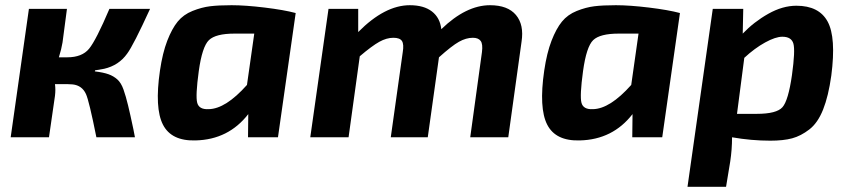

<svg xmlns="http://www.w3.org/2000/svg" viewBox="-20 -527 3262 737"><path d="M345 -257 344 -253Q377 -249 396.5 -242Q416 -235 430.5 -222Q445 -209 454 -183.5Q463 -158 471.5 -123Q480 -88 492 -31Q496 -11 498 0H350Q322 -140 310 -166Q295 -199 259 -203Q251 -204 240 -204H191Q194 -183 191 -159L168 0H21L91 -493H237L220 -364Q216 -339 206 -307H238Q295 -307 322 -340Q349 -373 400 -493H556Q492 -353 468 -321Q436 -276 380 -263Q365 -260 345 -257Z M1047 0H932L933 -89Q857 9 731 12Q638 15 605.5 -48.5Q573 -112 594 -256Q604 -324 622 -370.5Q640 -417 662 -444Q684 -471 719 -485Q754 -499 786.5 -503Q819 -507 869 -507Q922 -507 996 -498Q1070 -489 1115 -477ZM956 -398H880Q808 -398 782 -373Q756 -348 743 -254Q730 -159 737 -132.5Q744 -106 781 -108Q846 -109 928 -201Z M1355 -493V-404Q1457 -507 1553 -507Q1607 -507 1638 -483Q1669 -459 1674 -415Q1769 -507 1861 -507Q1929 -507 1960.5 -469.5Q1992 -432 1982 -367L1931 0H1785L1830 -327Q1834 -358 1825 -370Q1816 -382 1795 -382Q1769 -382 1741.5 -366.5Q1714 -351 1665 -307L1622 0H1480L1526 -327Q1531 -357 1523 -369.5Q1515 -382 1490 -382Q1464 -382 1436 -366.5Q1408 -351 1361 -311L1318 0H1171L1241 -493Z M2522 0H2407L2408 -89Q2332 9 2206 12Q2113 15 2080.5 -48.5Q2048 -112 2069 -256Q2079 -324 2097 -370.5Q2115 -417 2137 -444Q2159 -471 2194 -485Q2229 -499 2261.5 -503Q2294 -507 2344 -507Q2397 -507 2471 -498Q2545 -489 2590 -477ZM2431 -398H2355Q2283 -398 2257 -373Q2231 -348 2218 -254Q2205 -159 2212 -132.5Q2219 -106 2256 -108Q2321 -109 2403 -201Z M2833 -493 2831 -398Q2874 -443 2929 -474Q2984 -505 3037 -505Q3124 -505 3157 -444Q3190 -383 3171 -237Q3160 -158 3139.5 -106.5Q3119 -55 3086.5 -30Q3054 -5 3020.5 4Q2987 13 2937 13Q2864 13 2790 0Q2790 47 2783 93L2767 190H2619L2716 -493ZM2809 -90H2885Q2961 -90 2983.5 -115.5Q3006 -141 3020 -239Q3033 -333 3025.5 -359.5Q3018 -386 2983 -386Q2957 -386 2917 -364Q2877 -342 2837 -305Z"/></svg>

Font: Exo 2.0
Style: Bold Italic
Weight: 700
Italic angle: -8°
Designer: Natanael Gama
Version: Version 1.001;PS 001.001;hotconv 1.0.70;makeotf.lib2.5.58329